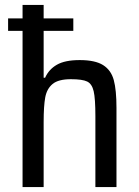

<svg xmlns="http://www.w3.org/2000/svg" viewBox="-20 -763 567 783"><path d="M455 -323V0H369V-289Q369 -361 362 -391Q355 -421 335.5 -430.5Q316 -440 269 -440Q218 -440 194.5 -420.5Q171 -401 164.5 -366Q158 -331 158 -265V0H72V-637H13V-688H72V-743H158V-688H279V-637H158V-446H164Q179 -480 212 -499Q245 -518 305 -518Q368 -518 400.5 -497.5Q433 -477 444 -436.5Q455 -396 455 -323Z"/></svg>

Font: Saira Semi Condensed
Style: Regular
Weight: 400
Width: 4
Designer: Hector Gatti with collaboration of the Omnibus-Type team
Foundry: Omnibus-Type
Version: Version 1.001; ttfautohint (v1.8)